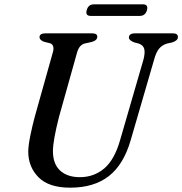

<svg xmlns="http://www.w3.org/2000/svg" viewBox="-20 -854 842 887"><path d="M535.5 -209 643 -579.5Q651 -611 646.2 -628.5Q641.5 -646 620 -653L600.5 -658Q575.5 -667.5 575.5 -680.5Q575.5 -700 605 -700H778.5Q802 -700 802 -683Q802 -666.5 775.5 -658L750.5 -652.5Q728.5 -645.5 714.8 -629Q701 -612.5 691.5 -577L583.5 -205.5Q551 -93.5 482.5 -40.2Q414 13 304 13Q205.5 13 158 -35Q110.5 -83 110.5 -154Q111 -183 120.2 -228Q129.5 -273 140 -312.5L224.5 -613.5Q229 -628 225.5 -639.8Q222 -651.5 210 -654.5L183.5 -661Q162.5 -669 162.5 -682.5Q163 -700 190.5 -700H405.5Q429.5 -700 429.5 -684Q429 -667 403 -660L371.5 -653Q346.5 -646.5 336.5 -613L252 -312Q238.5 -258 231.8 -220.8Q225 -183.5 224.5 -156.5Q224.5 -96.5 257.8 -66Q291 -35.5 349 -35.5Q414 -35.5 461.8 -76Q509.5 -116.5 535.5 -209ZM380.5 -807Q388 -834 414 -834H640.5Q666 -834 659 -807Q651.5 -780.5 625.5 -780.5H399Q373.5 -780.5 380.5 -807Z"/></svg>

Font: Fraunces 9pt S000
Style: Italic
Weight: 400
Italic angle: -16°
Version: Version 1.000; ttfautohint (v1.8.3)